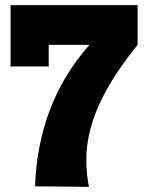

<svg xmlns="http://www.w3.org/2000/svg" viewBox="-20 -723 571 745"><path d="M169 -465H21V-703H514V-549Q475 -501 439.5 -449Q404 -397 376 -341Q348 -285 331.5 -225Q315 -165 315 -101Q315 -75 317.5 -49.5Q320 -24 325 2L116 0Q121 -155 172.5 -293.5Q224 -432 327 -549H169Z"/></svg>

Font: CAT Rhythmus
Style: Regular
Weight: 400
Designer: Peter Wiegel nach alter Vorlage
Foundry: Peter Wiegel
Version: 1.000